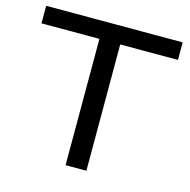

<svg xmlns="http://www.w3.org/2000/svg" viewBox="-104 -807 901 909"><g transform="rotate(15 346.5 -352.5)"><path d="M296 0V-619H12V-705H681V-619H398V0Z"/></g></svg>

Font: Nunito Sans 10pt SemiExpanded Medium
Style: Regular
Weight: 500
Width: 6
Designer: Vernon Adams
Foundry: Vernon Adams
Version: Version 3.101;gftools[0.9.27]